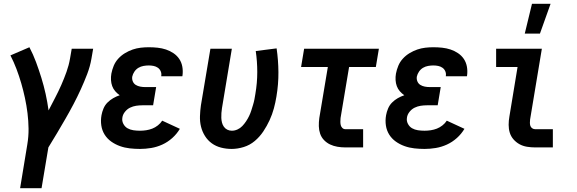

<svg xmlns="http://www.w3.org/2000/svg" viewBox="-20 -777 3040 1012"><path d="M86 215 124 -16Q131 -58 130.5 -99Q130 -140 125 -180.5Q120 -221 111.5 -260.5Q103 -300 92 -338Q81 -376 67 -413Q53 -450 35 -485L135 -528Q155 -490 170 -449.5Q185 -409 198 -367Q211 -325 220.5 -282Q230 -239 236 -195Q253 -228 270.5 -261.5Q288 -295 303 -329Q318 -363 330.5 -398Q343 -433 349 -468L358 -520H471L462 -468Q455 -427 439.5 -386.5Q424 -346 406 -306.5Q388 -267 367.5 -228Q347 -189 325 -151Q303 -113 280.5 -75Q258 -37 235 0L199 215Z M718 8Q691 8 664 5Q637 2 612 -7Q587 -16 566 -31Q545 -46 531.5 -67.5Q518 -89 514 -115.5Q510 -142 515 -170Q518 -187 525.5 -205Q533 -223 546.5 -236.5Q560 -250 576.5 -259.5Q593 -269 611 -275Q598 -284 587.5 -296Q577 -308 571.5 -323Q566 -338 565 -355Q564 -372 567 -389Q571 -410 579.5 -430.5Q588 -451 603.5 -468Q619 -485 639 -497Q659 -509 679.5 -516Q700 -523 721.5 -525.5Q743 -528 764 -528Q788 -528 811 -525.5Q834 -523 855 -516Q876 -509 894.5 -496.5Q913 -484 925 -466Q937 -448 941 -425.5Q945 -403 942 -380L941 -375H830V-377Q832 -390 827 -401.5Q822 -413 812 -420Q802 -427 789.5 -429.5Q777 -432 764 -432Q751 -432 736.5 -429.5Q722 -427 709.5 -419.5Q697 -412 688.5 -399.5Q680 -387 677 -373Q675 -360 680 -348Q685 -336 695.5 -329.5Q706 -323 719 -320.5Q732 -318 746 -318H803L787 -222H730Q714 -222 697.5 -219.5Q681 -217 665.5 -209.5Q650 -202 638.5 -187.5Q627 -173 625 -157Q622 -140 630 -124.5Q638 -109 652 -101Q666 -93 683 -90.5Q700 -88 718 -88Q734 -88 750.5 -90.5Q767 -93 782.5 -99Q798 -105 812 -116Q826 -127 835 -141L928 -98Q912 -71 888 -49.5Q864 -28 835.5 -15Q807 -2 777 3Q747 8 718 8Z M1201 8Q1172 8 1145 1Q1118 -6 1096.5 -21.5Q1075 -37 1060.5 -60Q1046 -83 1039.5 -109.5Q1033 -136 1034 -165Q1035 -194 1039 -222L1089 -520H1202L1150 -207Q1148 -194 1147 -181Q1146 -168 1146.5 -155.5Q1147 -143 1150 -131Q1153 -119 1160 -109Q1167 -99 1178 -93.5Q1189 -88 1202 -88Q1217 -88 1231.5 -94.5Q1246 -101 1257 -112.5Q1268 -124 1277 -137.5Q1286 -151 1293 -165.5Q1300 -180 1304.5 -194.5Q1309 -209 1313.5 -223.5Q1318 -238 1321 -253Q1324 -268 1326 -282Q1336 -340 1336 -397Q1336 -454 1328 -508L1438 -522Q1447 -460 1447.5 -396.5Q1448 -333 1437 -268Q1432 -237 1423.5 -205.5Q1415 -174 1401 -143.5Q1387 -113 1368 -84.5Q1349 -56 1323 -34Q1297 -12 1264.5 -2Q1232 8 1201 8Z M1800 0Q1779 0 1758.5 -3.5Q1738 -7 1720 -15.5Q1702 -24 1688 -38.5Q1674 -53 1667.5 -72Q1661 -91 1660.5 -112Q1660 -133 1663 -155L1708 -424H1567L1583 -520H1977L1961 -424H1820L1775 -155Q1774 -145 1774 -135.5Q1774 -126 1776 -117.5Q1778 -109 1784.5 -102.5Q1791 -96 1801 -96H1894V0Z M2218 8Q2191 8 2164 5Q2137 2 2112 -7Q2087 -16 2066 -31Q2045 -46 2031.5 -67.5Q2018 -89 2014 -115.5Q2010 -142 2015 -170Q2018 -187 2025.5 -205Q2033 -223 2046.5 -236.5Q2060 -250 2076.5 -259.5Q2093 -269 2111 -275Q2098 -284 2087.5 -296Q2077 -308 2071.5 -323Q2066 -338 2065 -355Q2064 -372 2067 -389Q2071 -410 2079.5 -430.5Q2088 -451 2103.5 -468Q2119 -485 2139 -497Q2159 -509 2179.5 -516Q2200 -523 2221.5 -525.5Q2243 -528 2264 -528Q2288 -528 2311 -525.5Q2334 -523 2355 -516Q2376 -509 2394.5 -496.5Q2413 -484 2425 -466Q2437 -448 2441 -425.5Q2445 -403 2442 -380L2441 -375H2330V-377Q2332 -390 2327 -401.5Q2322 -413 2312 -420Q2302 -427 2289.5 -429.5Q2277 -432 2264 -432Q2251 -432 2236.5 -429.5Q2222 -427 2209.5 -419.5Q2197 -412 2188.5 -399.5Q2180 -387 2177 -373Q2175 -360 2180 -348Q2185 -336 2195.5 -329.5Q2206 -323 2219 -320.5Q2232 -318 2246 -318H2303L2287 -222H2230Q2214 -222 2197.5 -219.5Q2181 -217 2165.5 -209.5Q2150 -202 2138.5 -187.5Q2127 -173 2125 -157Q2122 -140 2130 -124.5Q2138 -109 2152 -101Q2166 -93 2183 -90.5Q2200 -88 2218 -88Q2234 -88 2250.5 -90.5Q2267 -93 2282.5 -99Q2298 -105 2312 -116Q2326 -127 2335 -141L2428 -98Q2412 -71 2388 -49.5Q2364 -28 2335.5 -15Q2307 -2 2277 3Q2247 8 2218 8Z M2746 -600 2784 -757H2882L2826 -600ZM2800 0Q2779 0 2757.5 -3.5Q2736 -7 2718 -17Q2700 -27 2686.5 -42.5Q2673 -58 2667 -77.5Q2661 -97 2661 -119Q2661 -141 2665 -163L2708 -424H2595V-520H2836L2774 -147Q2773 -138 2773 -129.5Q2773 -121 2775.5 -113.5Q2778 -106 2785 -101Q2792 -96 2801 -96H2894V0Z"/></svg>

Font: Iosevka SS18
Style: Bold Italic
Weight: 700
Italic angle: -9°
Monospace: yes
Designer: Belleve Invis
Foundry: Belleve Invis
Version: Version 25.1.1; ttfautohint (v1.8.4)